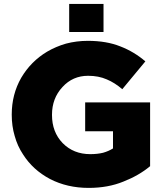

<svg xmlns="http://www.w3.org/2000/svg" viewBox="-20 -916 809 950"><path d="M322.3 -757.8Q364.3 -757.8 492.2 -757.8Q492.2 -793 492.2 -896.5Q449.2 -896.5 322.3 -896.5Q322.3 -861.3 322.3 -757.8ZM418.9 13.7Q514.6 13.7 590.8 -17.6Q668 -47.9 722.7 -93.8Q722.7 -199.2 722.7 -409.2Q642.6 -409.2 401.4 -409.2Q401.4 -373 401.4 -266.6Q435.5 -266.6 539.1 -266.6Q539.1 -246.1 539.1 -181.6Q517.6 -168 490.2 -160.2Q461.9 -153.3 426.8 -153.3Q343.8 -153.3 290 -208Q237.3 -262.7 237.3 -346.7Q237.3 -347.7 237.3 -348.6Q237.3 -429.7 289.1 -485.4Q339.8 -541 416 -541Q467.8 -541 507.8 -523.4Q547.9 -506.8 585 -474.6Q623 -520.5 699.2 -612.3Q643.6 -660.2 575.2 -686.5Q506.8 -713.9 415 -713.9Q358.4 -713.9 306.6 -700.2Q255.9 -685.5 212.9 -660.2Q132.8 -612.3 85 -531.2Q38.1 -449.2 38.1 -349.6Q38.1 -349.6 38.1 -347.7Q38.1 -292 52.7 -243.2Q66.4 -193.4 93.8 -152.3Q142.6 -75.2 227.5 -30.3Q312.5 13.7 418.9 13.7Z"/></svg>

Font: Big-Shock
Style: Black
Weight: 400